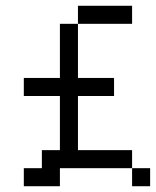

<svg xmlns="http://www.w3.org/2000/svg" viewBox="-20 -645 540 665"><path d="M500 0V-62.5H437.5V0ZM375 -312.5V-375H250V-562.5H187.5V-375H62.5V-312.5H187.5V-125H125V-62.5H62.5V0H187.5V-62.5H437.5V-125H250V-312.5ZM437.5 -562.5V-625H250V-562.5Z"/></svg>

Font: Unifont
Style: Regular
Weight: 500
Version: Version 13.0.05